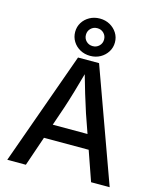

<svg xmlns="http://www.w3.org/2000/svg" viewBox="-142 -1095 984 1193"><g transform="rotate(15 350.5 -498.5)"><path d="M21 0 281.2 -727.5H416.5L679.7 0H560.1L418.5 -405.8Q401.9 -456.1 382.1 -521.7Q362.3 -587.4 335.9 -680.7H360.4Q334.5 -586.9 314.9 -520.5Q295.4 -454.1 279.3 -405.8L140.6 0ZM163.1 -190.9V-283.7H538.1V-190.9ZM350.6 -756.8Q314.5 -756.8 285.4 -772.9Q256.3 -789.1 239.5 -816.4Q222.7 -843.8 222.7 -877Q222.7 -910.6 239.5 -937.5Q256.3 -964.4 285.4 -980.5Q314.5 -996.6 350.6 -996.6Q386.7 -996.6 415.5 -980.5Q444.3 -964.4 461.4 -937.5Q478.5 -910.6 478.5 -877Q478.5 -843.8 461.4 -816.4Q444.3 -789.1 415.5 -772.9Q386.7 -756.8 350.6 -756.8ZM350.6 -819.3Q375 -819.3 391.8 -835.9Q408.7 -852.5 408.7 -877Q408.7 -901.4 392.1 -918Q375.5 -934.6 350.6 -934.6Q325.7 -934.6 308.8 -918Q292 -901.4 292 -877Q292 -852.5 308.8 -835.9Q325.7 -819.3 350.6 -819.3Z"/></g></svg>

Font: Inter 18pt Medium
Style: Regular
Weight: 500
Designer: Rasmus Andersson
Foundry: rsms
Version: Version 4.001;git-66647c0bb